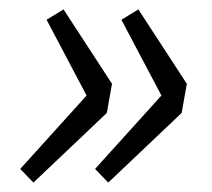

<svg xmlns="http://www.w3.org/2000/svg" viewBox="-20 -455 451 408"><path d="M210 -67 182 -96 323 -252 238 -413 274 -435 377 -277 366 -215ZM51 -67 23 -96 164 -252 79 -413 115 -435 218 -277 207 -215Z"/></svg>

Font: TypoPRO Source Sans Pro
Style: Italic
Weight: 400
Italic angle: -11°
Designer: Paul D. Hunt
Foundry: Adobe Systems Incorporated
Version: Version 1.075;PS 2.000;hotconv 1.0.86;makeotf.lib2.5.63406